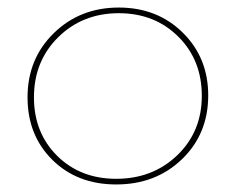

<svg xmlns="http://www.w3.org/2000/svg" viewBox="-20 -484 625 509"><path d="M288 5Q185 5 119 -60Q53 -125 53 -226Q53 -328 122.5 -396Q192 -464 295 -464Q397 -464 464.5 -397.5Q532 -331 532 -231Q532 -129 462.5 -62Q393 5 288 5ZM288 -10Q385 -10 450 -72.5Q515 -135 515 -230Q515 -325 452.5 -387Q390 -449 295 -449Q199 -449 134.5 -385.5Q70 -322 70 -226Q70 -132 131.5 -71Q193 -10 288 -10Z"/></svg>

Font: EauTestSC Thin
Style: Regular
Weight: 250
Designer: Christian Thalmann (Catharsis Fonts)
Version: Version 0.001;PS 000.001;hotconv 1.0.88;makeotf.lib2.5.64775